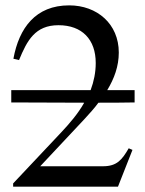

<svg xmlns="http://www.w3.org/2000/svg" viewBox="-20 -696 540 716"><path d="M482 -360H380C406 -403 423 -449 423 -500C423 -607 342 -676 238 -676C113 -676 51 -592 30 -477L51 -472C81 -545 111 -602 198 -602C286 -602 337 -549 337 -461C337 -426 330 -392 318 -360H22V-314L294 -313C271 -272 239 -235 207 -201L29 -12V0H420L474 -137L460 -143C435 -100 416 -76 364 -76H130L295 -252C313 -272 332 -292 347 -313C392 -313 437 -313 482 -314Z"/></svg>

Font: XITS Math
Style: Regular
Weight: 400
Designer: MicroPress Inc., with final additions and corrections provided by Coen Hoffman, Elsevier (retired)
Version: Version 1.108